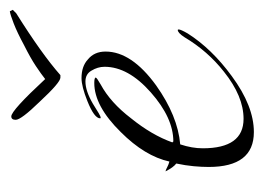

<svg xmlns="http://www.w3.org/2000/svg" viewBox="-93 -425 537 391"><g transform="rotate(-90 175.5 -229.5)"><path d="M102 19Q31 19 31 -73Q31 -87 32.5 -103.5Q34 -120 38 -139Q34 -142 30 -147.5Q26 -153 22 -161Q26 -160 30.5 -157.5Q35 -155 42 -153Q53 -203 102 -252Q155 -306 202 -306Q213 -306 213 -303Q213 -301 199 -293Q162 -273 130 -231Q96 -189 81 -147Q82 -146 82 -146Q82 -146 83 -145Q131 -145 183 -191Q235 -237 235 -285Q235 -299 227 -312Q220 -324 205 -324Q186 -324 160 -309Q135 -293 132 -293Q130 -293 130 -294Q130 -306 165 -320Q195 -332 212 -332Q236 -332 250 -319Q266 -306 266 -283Q266 -230 197 -180Q135 -136 77 -131Q69 -107 69 -85Q69 -2 129 -2Q175 -2 225 -42Q267 -75 295 -122Q304 -136 310 -136Q311 -136 311 -134Q311 -130 303 -116Q272 -67 216 -26Q155 19 102 19ZM213 -375Q203 -375 164 -417Q127 -455 127 -466Q127 -475 134 -475Q146 -475 210 -406Q220 -414 236.5 -425Q253 -436 279 -449Q305 -463 323 -470Q341 -477 348 -478L351 -472L344 -465Q261 -413 218 -375Z"/></g></svg>

Font: Ruthie
Style: Regular
Weight: 400
Designer: Robert E. Leuschke
Foundry: Robert E. Leuschke
Version: Version 1.012